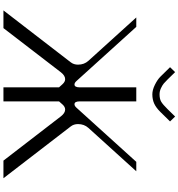

<svg xmlns="http://www.w3.org/2000/svg" viewBox="20 -1084 1063 1144"><g transform="rotate(90 552.0 -511.5)"><path d="M703.1 -992.7 645.5 -934.1Q620.1 -908.7 595.9 -897.9Q571.8 -887.2 541.5 -887.2Q515.6 -887.2 484.9 -902.3Q454.1 -917.5 436.5 -935.1L379.9 -992.7L409.2 -1022.9L453.1 -978Q466.3 -964.4 476.8 -955.6Q487.3 -946.8 505.1 -938.5Q522.9 -930.2 541.5 -930.2Q568.8 -930.2 585.4 -939.9Q602.1 -949.7 629.9 -978L673.8 -1022.9ZM500 -455.1V-791.5H583.5V-455.1Q583.5 -423.3 600.6 -423.3Q610.8 -423.3 621.6 -435.5L943.8 -791.5H1000L741.7 -506.3Q718.8 -481 718.8 -444.3Q718.8 -418.9 732.9 -400.9L1041.5 0H936.5L672.4 -342.8Q652.8 -367.7 632.3 -367.7Q616.2 -367.7 602.1 -352.1L583.5 -331.1V0H500V-331.1L481 -352.1Q466.8 -367.7 451.2 -367.7Q430.2 -367.7 410.6 -342.8L147 0H41.5L350.6 -400.9Q364.7 -418.9 364.7 -444.3Q364.7 -481 341.8 -506.3L83.5 -791.5H139.6L461.9 -435.5Q472.7 -423.3 482.9 -423.3Q500 -423.3 500 -455.1Z"/></g></svg>

Font: Gputeks
Style: Regular
Weight: 500
Version: Version 0.9